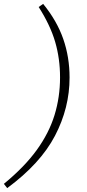

<svg xmlns="http://www.w3.org/2000/svg" viewBox="-70 -764 446 988"><path d="M152 -744Q223 -657 255.5 -563.5Q288 -470 288 -365Q288 -209 213 -65.5Q138 78 -33 204L-50 182Q56 95 119 8Q182 -79 210.5 -171.5Q239 -264 239 -366Q239 -462 214 -548Q189 -634 129 -728Z"/></svg>

Font: Source Serif 4 SmText Light
Style: Italic
Weight: 300
Italic angle: -12°
Designer: Frank Grießhammer
Foundry: Adobe
Version: Version 4.005;hotconv 1.1.0;makeotfexe 2.6.0